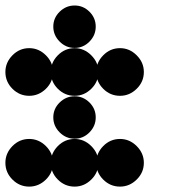

<svg xmlns="http://www.w3.org/2000/svg" viewBox="-24 -681 711 705"><path d="M416.7 -170.8Q451.7 -170.8 477.9 -144.6Q504.2 -118.3 504.2 -83.3Q504.2 -47.5 477.9 -21.7Q451.7 4.2 416.7 4.2Q380.8 4.2 355 -21.7Q329.2 -47.5 329.2 -83.3Q329.2 -118.3 355 -144.6Q380.8 -170.8 416.7 -170.8ZM250 -170.8Q285 -170.8 311.2 -144.6Q337.5 -118.3 337.5 -83.3Q337.5 -47.5 311.2 -21.7Q285 4.2 250 4.2Q214.2 4.2 188.3 -21.7Q162.5 -47.5 162.5 -83.3Q162.5 -118.3 188.3 -144.6Q214.2 -170.8 250 -170.8ZM83.3 -170.8Q118.3 -170.8 144.6 -144.6Q170.8 -118.3 170.8 -83.3Q170.8 -47.5 144.6 -21.7Q118.3 4.2 83.3 4.2Q47.5 4.2 21.7 -21.7Q-4.2 -47.5 -4.2 -83.3Q-4.2 -118.3 21.7 -144.6Q47.5 -170.8 83.3 -170.8ZM195 -304.6Q218.3 -327.5 250 -327.5Q281.7 -327.5 304.6 -304.6Q327.5 -281.7 327.5 -250Q327.5 -218.3 304.6 -195Q281.7 -171.7 250 -171.7Q218.3 -171.7 195 -195Q171.7 -218.3 171.7 -250Q171.7 -281.7 195 -304.6ZM416.7 -504.2Q451.7 -504.2 477.9 -477.9Q504.2 -451.7 504.2 -416.7Q504.2 -380.8 477.9 -355Q451.7 -329.2 416.7 -329.2Q380.8 -329.2 355 -355Q329.2 -380.8 329.2 -416.7Q329.2 -451.7 355 -477.9Q380.8 -504.2 416.7 -504.2ZM250 -504.2Q285 -504.2 311.2 -477.9Q337.5 -451.7 337.5 -416.7Q337.5 -380.8 311.2 -355Q285 -329.2 250 -329.2Q214.2 -329.2 188.3 -355Q162.5 -380.8 162.5 -416.7Q162.5 -451.7 188.3 -477.9Q214.2 -504.2 250 -504.2ZM83.3 -504.2Q118.3 -504.2 144.6 -477.9Q170.8 -451.7 170.8 -416.7Q170.8 -380.8 144.6 -355Q118.3 -329.2 83.3 -329.2Q47.5 -329.2 21.7 -355Q-4.2 -380.8 -4.2 -416.7Q-4.2 -451.7 21.7 -477.9Q47.5 -504.2 83.3 -504.2ZM195 -637.9Q218.3 -660.8 250 -660.8Q281.7 -660.8 304.6 -637.9Q327.5 -615 327.5 -583.3Q327.5 -551.7 304.6 -528.3Q281.7 -505 250 -505Q218.3 -505 195 -528.3Q171.7 -551.7 171.7 -583.3Q171.7 -615 195 -637.9Z"/></svg>

Font: 0xA000-Dots-Mono
Style: Dots-Mono
Weight: 400
Version: Version 0.1